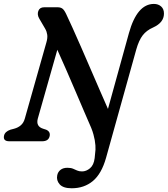

<svg xmlns="http://www.w3.org/2000/svg" viewBox="-28 -738 876 1003"><path d="M645.5 -565Q688 -717.5 776 -717.5Q799 -717.5 814 -704Q829 -690.5 828.5 -666Q828 -620 772 -594.5Q737.5 -579.5 717.5 -553.5Q697.5 -527.5 684 -480L526 86.5Q502.5 170 457 207.8Q411.5 245.5 346.5 245.5Q302 245.5 283.8 225Q265.5 204.5 271 177.5Q274.5 160 288.2 149.2Q302 138.5 324 138.5Q342 138.5 353.2 143.2Q364.5 148 375 152.8Q385.5 157.5 400.5 157.5Q422.5 157.5 442.2 141Q462 124.5 466.5 88Q469.5 64.5 470.8 44.2Q472 24 467 -6Q464.5 -19.5 460.2 -35.5Q456 -51.5 448.5 -70Q433.5 -104 412.5 -153.2Q391.5 -202.5 367.2 -259.2Q343 -316 318.2 -372.8Q293.5 -429.5 271.5 -478L169.5 -118.5Q158.5 -77.5 197.5 -65.5L213 -60.5Q236 -50.5 231.5 -27.5Q226 0 192 0H21Q-13 0 -7 -29Q-2.5 -50.5 26.5 -60.5L45.5 -65.5Q66.5 -71 81 -83.8Q95.5 -96.5 101.5 -118L214.5 -517Q221 -539.5 218.8 -556.2Q216.5 -573 208.5 -587L177 -641Q165 -661.5 172.2 -680.8Q179.5 -700 202.5 -700H273Q288.5 -700 298 -693Q307.5 -686 317.5 -665Q330.5 -638 351 -592.5Q371.5 -547 396 -491Q420.5 -435 445.8 -376.2Q471 -317.5 494.5 -263.8Q518 -210 536 -169Z"/></svg>

Font: Fraunces 9pt S100
Style: Italic
Weight: 400
Italic angle: -16°
Version: Version 1.000; ttfautohint (v1.8.3)